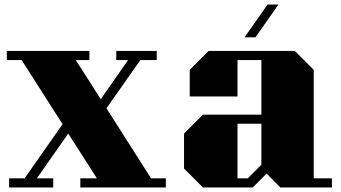

<svg xmlns="http://www.w3.org/2000/svg" viewBox="-20 -824 1499 844"><path d="M10 -600H373V-560H313L423 -388L543 -560H491V-600H669V-560H597L448 -348L644 -40H709V0H333V-40H406L280 -237L142 -40H214V0H20V-40H88L255 -278L75 -560H10Z M872 0H1091L1152 -61L1212 0H1439V-40H1359V-517L1276 -600H897L814 -517V-400H1024V-560H1129V-320H872L789 -237V-83ZM1024 -280H1129V-100L1069 -40H1024ZM1204 -804H1156L1055 -660H1103Z"/></svg>

Font: Kumar One
Style: Regular
Weight: 400
Designer: Parimal Parmar
Foundry: Indian Type Foundry
Version: Version 1.000;PS 1.000;hotconv 1.0.88;makeotf.lib2.5.647800